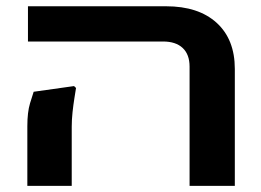

<svg xmlns="http://www.w3.org/2000/svg" viewBox="-20 -605 850 625"><path d="M69 0V-194.2Q69 -240 77.8 -268.9Q86.5 -297.8 89.6 -306.3L221 -324.8L227.5 -318.7Q225.6 -306.8 222.2 -285.5Q218.8 -264.3 216.1 -239.6Q213.5 -214.9 213.5 -192.6V0ZM597.1 0V-388.2Q597.1 -427.7 574.7 -448.8Q552.3 -469.9 510.8 -469.9H71V-584.6H520.4Q626.1 -584.6 685.3 -530.7Q744.4 -476.8 744.4 -380.5V0Z"/></svg>

Font: Heebo
Style: Regular
Weight: 400
Designer: Oded Ezer
Foundry: Ezer Type House
Version: Version 3.100